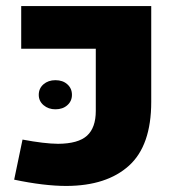

<svg xmlns="http://www.w3.org/2000/svg" viewBox="-20 -611 600 641"><path d="M27.3 0ZM27.3 -11.2 55.2 -145Q127.9 -131.3 173.8 -130.9Q241.2 -131.3 270.5 -158Q299.8 -184.6 299.8 -240.7V-448.2H50.8V-590.8H484.9V-271Q484.9 -125 410.6 -57.9Q336.4 9.3 201.7 9.8Q127 9.8 27.3 -11.2ZM109.4 -294.4Q109.4 -315.9 125.2 -329.6Q141.1 -343.3 165 -343.3Q189.5 -343.3 204.8 -329.6Q220.2 -315.9 220.2 -294.4Q220.2 -273.4 204.8 -259.8Q189.5 -246.1 165 -246.1Q141.6 -246.1 125.5 -259.8Q109.4 -273.4 109.4 -294.4Z"/></svg>

Font: Heebo Black
Style: Regular
Weight: 900
Designer: Oded Ezer
Foundry: Meir Sadan
Version: Version 2.001; ttfautohint (v1.5.14-ce02) -l 8 -r 50 -G 200 